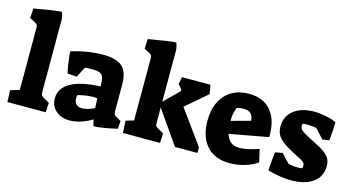

<svg xmlns="http://www.w3.org/2000/svg" viewBox="-83 -1100 2666 1451"><g transform="rotate(15 1250.0 -374.0)"><path d="M25 -92 95 -113V-592Q95 -614 91.5 -620.5Q88 -627 74 -635L30 -658L35 -734Q55 -738 66 -739Q198 -763 250 -765Q260 -742 263 -713V-146Q263 -125 266 -118Q269 -111 283 -103L332 -75L328 0H28Z M367 -121Q367 -200 446.5 -245Q526 -290 678 -296Q678 -343 670.5 -365.5Q663 -388 643.5 -396.5Q624 -405 584 -405Q543 -405 526 -402L485 -321L411 -326Q394 -406 387 -492Q443 -511 509.5 -522Q576 -533 634 -533Q740 -533 786 -491.5Q832 -450 832 -354V-145Q832 -127 835.5 -120Q839 -113 851 -106L891 -83L887 -21Q771 6 704 9Q702 3 698 -12.5Q694 -28 691 -42Q652 -17 605.5 -2Q559 13 517 13Q449 13 408 -24.5Q367 -62 367 -121ZM681 -127 677 -203Q653 -205 645 -205Q618 -205 582 -199.5Q546 -194 525 -187Q522 -174 522 -163Q522 -133 538.5 -116.5Q555 -100 584 -100Q624 -100 681 -127Z M927 -95 989 -113V-592Q989 -614 986 -620.5Q983 -627 970 -635L926 -658L929 -734L960 -739Q1092 -763 1145 -765Q1154 -741 1158 -713V-306L1269 -414Q1274 -419 1274 -425Q1274 -430 1271 -433L1243 -468L1254 -523H1476Q1485 -490 1488 -452L1322 -310L1515 -44V0H1339L1158 -260V-146Q1158 -125 1161 -118Q1164 -111 1177 -103L1226 -75L1222 0H932Z M1525 -255Q1525 -342 1556 -404.5Q1587 -467 1644 -500Q1701 -533 1777 -533Q1890 -533 1950.5 -461Q2011 -389 2008 -256L1704 -200Q1718 -158 1743.5 -138.5Q1769 -119 1811 -119Q1840 -119 1880 -127.5Q1920 -136 1961 -151L1984 -52Q1947 -24 1888 -6Q1829 12 1769 12Q1652 12 1588.5 -59Q1525 -130 1525 -255ZM1844 -340Q1842 -378 1822.5 -395.5Q1803 -413 1768 -413Q1739 -413 1713 -405Q1692 -356 1694 -299Z M2067 -11Q2073 -109 2080 -156L2137 -167L2200 -100Q2233 -90 2274 -90Q2297 -90 2310 -93Q2313 -101 2313 -115Q2313 -127 2307.5 -135Q2302 -143 2283 -154Q2264 -165 2217 -188Q2158 -219 2127 -243.5Q2096 -268 2082.5 -294Q2069 -320 2069 -356Q2069 -436 2128.5 -483Q2188 -530 2290 -530Q2332 -530 2378.5 -520.5Q2425 -511 2462 -495Q2462 -430 2453 -350L2401 -342L2334 -414Q2308 -422 2258 -422Q2250 -422 2226 -420Q2223 -414 2223 -401Q2223 -387 2231 -376.5Q2239 -366 2259.5 -353.5Q2280 -341 2325 -318Q2391 -286 2424.5 -262.5Q2458 -239 2471.5 -215Q2485 -191 2485 -157Q2485 -75 2422.5 -29Q2360 17 2250 17Q2171 17 2067 -11Z"/></g></svg>

Font: Suez One
Style: Regular
Weight: 400
Version: Version 1.000